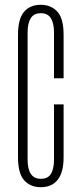

<svg xmlns="http://www.w3.org/2000/svg" viewBox="-20 -770 340 800"><path d="M55 -625Q55 -691 80 -720.5Q105 -750 150 -750Q192 -750 218.5 -722Q245 -694 245 -625V-444H205V-635Q205 -673 192 -694Q179 -715 150 -715Q121 -715 108 -694Q95 -673 95 -635V-105Q95 -25 150 -25Q180 -25 192.5 -46Q205 -67 205 -105V-335H245V-115Q245 -52 220.5 -21Q196 10 150 10Q107 10 81 -18.5Q55 -47 55 -115Z"/></svg>

Font: Exetegue Light
Style: Regular
Weight: 300
Designer: Fábio Duarte Martins
Foundry: Fábio Duarte Martins
Version: Version 0.001